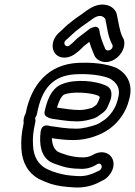

<svg xmlns="http://www.w3.org/2000/svg" viewBox="-20 -775 593 843"><path d="M400.6 -657.7C395.5 -658.5 376.9 -651 374.1 -648.7C361.8 -638.7 333.4 -618 319.4 -606.7C312.6 -601.2 307.2 -594.7 298.9 -586.8L288.9 -578.7C288.3 -578.2 287.6 -577.5 287.2 -577.1C270.4 -561.6 252.9 -584.5 268.6 -598.2L280.2 -608.4C294.7 -621.5 302.3 -629.5 312.2 -637.6C318.4 -642.1 327.4 -649.2 336.6 -656.6C358.2 -672 363.5 -674.9 385.3 -691.3C399.3 -701.5 410.2 -705 418.8 -705C431.1 -705 440.8 -696.4 442.8 -690.2C449.6 -658.2 453.3 -619 469.3 -586.1L473.8 -577.7C480.2 -558.5 451.6 -544.7 442.5 -559.7C431.6 -584.6 419.4 -614.1 416.7 -640.9C415.8 -649.7 409.5 -656.3 400.6 -657.7ZM372.3 -591.1C377.1 -574 384.6 -555.7 390.8 -540.4L394.8 -531.1C401 -517.1 415.1 -507.5 430.7 -504C467.9 -495.7 505.6 -523.5 519.6 -555.5C526.7 -571.6 528.9 -592.8 521 -607.3L516.3 -615.9C505.5 -638.7 500.3 -677 493 -711.2C487.5 -737.1 461.5 -755 430.3 -755C406.9 -755 383.4 -745.2 360.6 -728.6C339.1 -712.4 336 -711.2 311.9 -694C301.1 -686.2 290.7 -677.2 287.9 -675.2C271.5 -663.8 262.2 -652.3 250.4 -641.6L239.4 -631.8C207.1 -603.7 203.5 -561.9 223 -539.1C244.7 -513.8 287.1 -517.3 316.9 -544L327.2 -552.3C335.5 -559.1 341 -565.4 348 -572.5C352.9 -576.4 362.3 -583.5 372.3 -591.1ZM186.2 -261.8C189.5 -260.3 196.1 -255.6 209.9 -253.3C243.2 -249 277 -242 319.9 -242C347 -242 373.8 -249.4 392.8 -255.3C402.6 -258.3 417.3 -269.7 422.2 -273.2C448.1 -289.8 451.7 -304 456 -314.1L460.3 -324.1C462.9 -330 465.8 -337.1 467.4 -344C468.2 -347.4 469.1 -355.1 469.1 -355.5C472.1 -389 450 -397.2 440.9 -401.2C400.2 -419.1 312.3 -429.9 252.7 -405.9C199.9 -385.3 184.6 -323.1 175.8 -285C173.4 -274.7 178.1 -265.3 186.2 -261.8ZM230.2 -302.5C240 -337.6 253.6 -356.8 262.1 -360.1C298.1 -374.6 379.9 -368.2 410.7 -355.2C414.2 -353 418.6 -351.1 417.7 -345.3C413.5 -333.8 409.1 -322.5 402.5 -314C395.3 -309.4 389.7 -304.9 384.4 -301.6C368.6 -296.9 347.9 -292 331.4 -292C295.2 -292 265 -297.9 230.2 -302.5ZM314.5 -210C271.1 -210 237.4 -216.4 198.5 -221.8C196.8 -222 163.1 -236 158.2 -195.2C151.9 -142.2 158.9 -88.3 202.9 -63.4C211.3 -59.2 218.8 -56.1 227.9 -53.1L252.1 -45.1C273.6 -38 299.6 -34.3 329.6 -34C353.5 -31.7 378.6 -37.9 394.8 -47.2L405.5 -53.4C425.3 -65.6 434.9 -38.9 417.7 -27.1C391.5 -14.2 362.1 0.7 321.1 -1.9L293.7 -3.9C263.4 -6.1 235.3 -14 209.6 -22.6L183.8 -33.9C147.7 -53.3 127.8 -86.2 125.2 -135C123 -167 124.8 -194 134.5 -236L135.2 -239C136.1 -242.9 136 -247 135.1 -250.2C132.2 -260.9 140.2 -262.9 142.1 -273.3C162.4 -387.2 213.4 -444.3 313.9 -449C372.1 -451.8 426.1 -444.8 460.7 -431C492.2 -413.8 511.7 -387.4 497.5 -339.7C497.3 -339.1 497.1 -338.4 497 -338C488 -298.9 463.3 -267.5 439.5 -249.2C421.7 -237.7 412.6 -231 402.1 -227.5C376.7 -219.2 345.7 -210 314.5 -210ZM302.9 -160C365.2 -160 425.4 -182.8 463.6 -211.5C500.2 -239 533.8 -282.5 546.8 -337.2C567.8 -409.7 533 -454.7 491.7 -476.6C491.3 -476.8 490.6 -477.2 490 -477.4C446.4 -495.3 386.8 -502 323 -499C192.6 -492.8 117.1 -403.7 92.6 -276.5C86.1 -265.5 81.4 -248.9 83.9 -233.7C74.3 -191 71.6 -155.4 73.9 -121C77.2 -60.5 104.4 -13.9 152.7 11.6C153 11.8 153.5 12 153.9 12.2L181.1 24.2C207 35.6 242.3 43.3 278.6 45.9L306.3 47.9C350.2 50.7 391.1 39.7 424.5 20.3L433.5 15.9C451 7.2 465.9 -10.8 473.1 -28C495.8 -83.2 445.4 -129.4 386.2 -94.3C373.3 -86.9 360.4 -84 342.4 -84C317.6 -84 298.8 -87.9 277 -93.2L253.6 -100.9C246.5 -103.3 240.9 -105.5 234.8 -108.6C218.9 -117.8 209.1 -137.8 207.7 -168.3C235 -164.3 266.4 -160 302.9 -160Z"/></svg>

Font: HoneyBee
Style: StrIt
Weight: 700
Foundry: Cannot Into Space Fonts
Version: Version 0.89